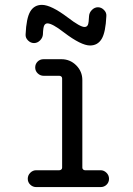

<svg xmlns="http://www.w3.org/2000/svg" viewBox="-20 -760 540 780"><path d="M84 -620.1Q86.9 -686.5 103 -713.4Q119.1 -740.2 150.4 -740.2Q187.5 -740.2 255.9 -688.5Q305.7 -650.4 323.2 -650.4Q333 -650.4 336.9 -658.7Q340.8 -667 341.8 -695.3Q342.8 -709 353.5 -719.7Q364.3 -730.5 377.9 -730.5Q391.6 -730.5 402.3 -719.7Q413.1 -709 412.1 -695.3Q409.2 -628.9 393.1 -602.1Q377 -575.2 345.7 -575.2Q309.6 -575.2 240.2 -627.9Q192.4 -665 172.9 -665Q164.1 -665 159.7 -656.7Q155.3 -648.4 154.3 -620.1Q153.3 -606.4 142.6 -595.7Q131.8 -585 118.2 -585Q104.5 -585 93.8 -595.7Q83 -606.4 84 -620.1ZM388.7 -68.4Q402.3 -68.4 412.6 -58.1Q422.9 -47.9 422.9 -33.7Q422.9 -19.5 413.1 -9.8Q403.3 0 388.7 0H127Q113.3 0 103 -9.8Q92.8 -19.5 92.8 -33.7Q92.8 -47.9 103 -58.1Q113.3 -68.4 127 -68.4H220.7Q225.6 -68.4 229 -71.3Q232.4 -74.2 232.4 -79.1V-441.4Q232.4 -446.3 229 -449.2Q225.6 -452.1 220.7 -452.1H157.2Q143.6 -452.1 133.3 -461.9Q123 -471.7 123 -485.8Q123 -500 132.8 -509.8Q142.6 -519.5 157.2 -519.5H229.5Q264.6 -519.5 289.6 -494.6Q314.5 -469.7 314.5 -434.6V-79.1Q314.5 -74.2 317.9 -71.3Q321.3 -68.4 325.2 -68.4Z"/></svg>

Font: Rounded-X Mgen+ 1m regular
Style: Regular
Weight: 400
Designer: [Source Han Sans]
Ryoko NISHIZUKA  (kana & ideographs); Paul D. Hunt (Latin, Greek & Cyrillic); Wenlong ZHANG  (bopomofo
Version: Version 1.059.20150602